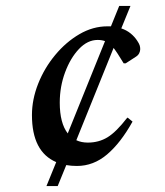

<svg xmlns="http://www.w3.org/2000/svg" viewBox="-20 -655 558 649"><path d="M137 -26 170 -107Q88 -142 88 -266Q88 -319 109 -372Q130 -425 166.5 -469Q203 -513 248.5 -539.5Q294 -566 343 -566Q349 -566 355 -566L383 -635H421L390 -559Q408 -553 421.5 -542Q435 -531 444 -517Q450 -508 452 -502Q454 -496 454 -489Q454 -482 450.5 -475Q447 -468 439 -463L405 -441H398L378 -473Q374 -479 370.5 -484Q367 -489 364 -493L238 -181Q255 -173 277 -173Q314 -173 343.5 -191Q373 -209 410 -257H412L428 -244Q388 -172 342 -133Q296 -94 240 -94Q221 -94 204 -97L175 -26ZM182 -308Q182 -239 209 -204L335 -516Q324 -520 310 -520Q276 -520 247 -489.5Q218 -459 200 -410.5Q182 -362 182 -308Z"/></svg>

Font: Spectral Medium
Style: Italic
Weight: 500
Italic angle: -10°
Designer: Jean-Baptiste Levee
Foundry: Production Type
Version: Version 2.001